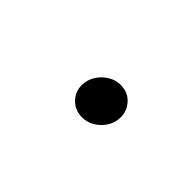

<svg xmlns="http://www.w3.org/2000/svg" viewBox="-17 -491 298 298"><g transform="rotate(45 132.0 -342.0)"><path d="M140.1 -303.2Q123 -303.2 112.5 -315.7Q102.1 -328.1 105 -345.2Q107.9 -360.4 120.1 -370.8Q132.3 -381.3 147 -381.3Q164.1 -381.3 174.3 -368.9Q184.6 -356.4 182.1 -339.8Q179.7 -324.7 167.5 -314Q155.3 -303.2 140.1 -303.2Z"/></g></svg>

Font: Inter 17pt ExtraLight
Style: Italic
Weight: 250
Italic angle: -9.3988°
Version: Version 4.001;git-66647c0bb